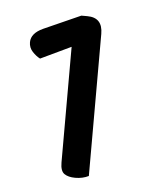

<svg xmlns="http://www.w3.org/2000/svg" viewBox="-35 -722 282 385"><g transform="rotate(5 105.5 -529.5)"><path d="M100 -628 39 -599Q31 -603 23.5 -611Q16 -619 16 -630Q16 -648 40 -659L114 -692H126Q157 -692 157 -659V-373Q145 -367 130 -367Q116 -367 108 -372.5Q100 -378 100 -395Z"/></g></svg>

Font: Baloo 2
Style: Regular
Weight: 400
Designer: Sarang Kulkarni and Ek Type
Foundry: Ek Type
Version: Version 1.640;hotconv 1.0.111;makeotfexe 2.5.65597; ttfautoh